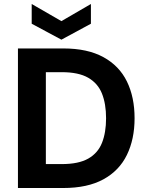

<svg xmlns="http://www.w3.org/2000/svg" viewBox="-20 -943 741 963"><path d="M70 0V-700H298Q419 -700 498.5 -656.5Q578 -613 616.5 -534.5Q655 -456 655 -350Q655 -245 616.5 -166Q578 -87 498.5 -43.5Q419 0 297 0ZM210 -120H290Q374 -120 422.5 -147.5Q471 -175 491.5 -226.5Q512 -278 512 -350Q512 -422 491.5 -473.5Q471 -525 422.5 -553Q374 -581 290 -581H210ZM288 -744 139 -824V-923L288 -837L436 -923V-824Z"/></svg>

Font: DM Sans 12pt ExtraBold
Style: Regular
Weight: 800
Version: Version 4.004;gftools[0.9.30]